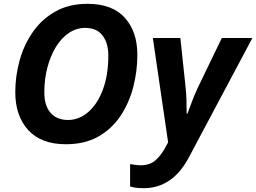

<svg xmlns="http://www.w3.org/2000/svg" viewBox="-20 -745 1341 1005"><path d="M325 10Q195 10 127.5 -64.5Q60 -139 60 -262Q60 -346 82.5 -428Q105 -510 151.5 -577Q198 -644 269.5 -684.5Q341 -725 438 -725Q568 -725 633.5 -652Q699 -579 699 -458Q699 -371 677 -287.5Q655 -204 609.5 -136.5Q564 -69 493.5 -29.5Q423 10 325 10ZM336 -117Q394 -117 442 -158.5Q490 -200 518.5 -276Q547 -352 547 -454Q547 -520 516.5 -559.5Q486 -599 426 -599Q380 -599 340.5 -572.5Q301 -546 272.5 -499Q244 -452 228 -391.5Q212 -331 212 -262Q212 -191 245 -154Q278 -117 336 -117ZM733 240Q707 240 690 237.5Q673 235 661 231V114Q674 116 687.5 118Q701 120 718 120Q765 120 795 93Q825 66 847 24L860 0L780 -546H924L951 -293Q955 -259 956 -219Q957 -179 957 -150H961Q971 -175 983 -208.5Q995 -242 1014 -283L1141 -546H1301L969 78Q925 161 865.5 200.5Q806 240 733 240Z"/></svg>

Font: Noto IKEA Latin
Style: Bold Italic
Weight: 700
Italic angle: -12°
Designer: Monotype Design Team
Foundry: Monotype Imaging Inc.
Version: Version 1.0